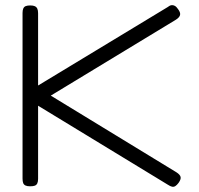

<svg xmlns="http://www.w3.org/2000/svg" viewBox="-20 -708 769 741"><path d="M96 11Q85 11 78.5 8Q72 5 69.5 -1.5Q67 -8 67 -19V-658Q67 -669 70 -675.5Q73 -682 79.5 -684.5Q86 -687 97 -687Q108 -687 114.5 -684Q121 -681 124 -674.5Q127 -668 127 -657V-378L626 -680Q635 -687 641.5 -688Q648 -689 654.5 -685.5Q661 -682 667 -673Q677 -660 675 -650.5Q673 -641 659 -632L176 -339L661 -43Q675 -34 677 -25Q679 -16 669 -2Q663 6 657 10Q651 14 644 12.5Q637 11 628 5L127 -300V-18Q127 -7 124 -0.5Q121 6 114.5 8.5Q108 11 96 11Z"/></svg>

Font: Fredoka SemiExpanded Light
Style: Regular
Weight: 300
Width: 6
Designer: Ben Nathan
Foundry: Milena B. Brandão, Ben Nathan
Version: Version 2.001